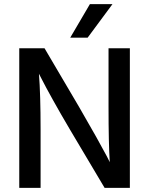

<svg xmlns="http://www.w3.org/2000/svg" viewBox="-20 -907 720 927"><path d="M176 0H73V-674H195L361 -392Q407 -313 444.5 -246Q482 -179 496 -152L510 -124Q504 -215 504 -391V-674H607V0H485L318 -281Q273 -357 235.5 -424.5Q198 -492 183 -522L168 -551Q176 -451 176 -282ZM403 -725H319L414 -887H523Z"/></svg>

Font: Hind Vadodara Medium
Style: Regular
Weight: 500
Designer: Hitesh Malaviya
Foundry: Indian Type Foundry
Version: Version 1.001;PS 1.0;hotconv 1.0.86;makeotf.lib2.5.63406; tt